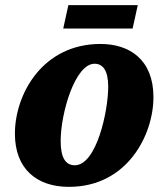

<svg xmlns="http://www.w3.org/2000/svg" viewBox="-20 -717 649 747"><path d="M226 -606H496L516 -697H246ZM248 10C476 10 577 -193 577 -339C577 -485 484 -546 371 -546C145 -546 38 -350 38 -197C38 -59 124 10 248 10ZM271 -74C236 -74 216 -102 216 -168C216 -277 272 -469 348 -469C380 -469 401 -443 401 -380C401 -283 355 -74 271 -74Z"/></svg>

Font: Noto Serif SemiCondensed Black
Style: Italic
Weight: 900
Width: 4
Italic angle: -12°
Designer: Monotype Design Team
Foundry: Monotype Imaging Inc.
Version: Version 2.014